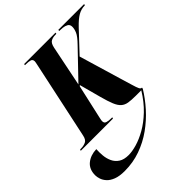

<svg xmlns="http://www.w3.org/2000/svg" viewBox="-362 -873 1352 1352"><g transform="rotate(-45 314.0 -197.0)"><path d="M-35 0 -31 -10H-21Q3 -10 24.5 -19.5Q46 -29 53 -65L175 -636Q182 -668 182 -674Q182 -694 166 -699Q150 -704 124 -704H114L115 -714H428L426 -704H416Q393 -704 373.5 -694.5Q354 -685 346 -647L284 -342L476 -542Q519 -586 530 -612Q541 -638 541 -659Q541 -682 525 -691Q509 -700 488.5 -702Q468 -704 454 -704L456 -714H713L710 -704Q674 -704 642.5 -686Q611 -668 571 -626L429 -475L520 -169Q539 -107 549 -72.5Q559 -38 566 -24Q573 -10 582 -10H585L583 0Q546 61 494.5 118.5Q443 176 379.5 221.5Q316 267 241.5 293.5Q167 320 84 320Q32 320 -1.5 307Q-35 294 -53 274Q-71 254 -78 232.5Q-85 211 -85 194Q-85 134 -46.5 102.5Q-8 71 51 69Q49 100 52 133Q55 166 68.5 195Q82 224 109.5 242Q137 260 183 260Q218 260 265 246.5Q312 233 365 203Q418 173 470.5 123Q523 73 568 0H513Q470 0 442 -4.5Q414 -9 395 -25.5Q376 -42 361.5 -77Q347 -112 331 -172L288 -332L281 -325L226 -80Q224 -70 221.5 -59.5Q219 -49 219 -40Q219 -21 236 -15.5Q253 -10 278 -10H289L286 0Z"/></g></svg>

Font: Noto Serif Display ExtraCondensed Black
Style: Italic
Weight: 900
Width: 2
Italic angle: -12°
Designer: Monotype Design Team
Foundry: Monotype Imaging Inc.
Version: Version 2.009